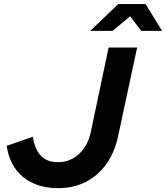

<svg xmlns="http://www.w3.org/2000/svg" viewBox="-20 -940 838 969"><path d="M275.1 9.6Q165.7 9.6 97.4 -45.9Q29 -101.5 13.6 -203.9L146 -249.9Q164.1 -121.5 272.2 -121.5Q333.6 -121.5 378.3 -162.5Q423 -203.5 438 -272.6L528.1 -700H672.1L575.2 -248.7Q557.6 -169.1 515.6 -110.9Q473.6 -52.7 412.1 -21.6Q350.5 9.6 275.1 9.6ZM435.5 -784.3 577.1 -919.6H714.8L797.9 -784.3H692.7L636.6 -857.8L548.3 -784.3Z"/></svg>

Font: Red Hat Display
Style: Italic
Weight: 300
Italic angle: -12°
Designer: Pentagram, MCKL
Foundry: Pentagram, MCKL
Version: Version 1.023